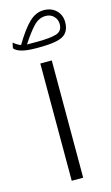

<svg xmlns="http://www.w3.org/2000/svg" viewBox="-134 -818 497 861"><g transform="rotate(-15 114.5 -387.0)"><path d="M-14.2 -643.6 -8.8 -668.5Q-1.5 -662.1 6.8 -657Q15.1 -651.9 24.9 -647.9Q64 -713.4 95.2 -743.2Q126.5 -772.9 162.6 -772.9Q198.7 -772.9 220.7 -751.2Q242.7 -729.5 242.7 -696.3Q242.7 -652.3 212.6 -634.5Q182.6 -616.7 99.6 -616.7H87.9Q6.3 -616.7 -14.2 -643.6ZM98.6 -643.6Q159.7 -643.6 188.2 -652.6Q216.8 -661.6 216.8 -694.3Q216.8 -715.8 202.1 -730.7Q187.5 -745.6 164.6 -745.6Q132.8 -745.6 107.2 -718Q81.5 -690.4 51.3 -643.6ZM86.9 -545.7H140.1V-1.4H86.9Z"/></g></svg>

Font: Vazir Thin FD
Style: Thin-FD
Weight: 100
Designer: Saber Rastikerdar
Foundry: Saber Rastikerdar
Version: Version 30.0.0